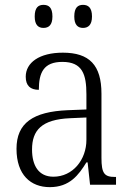

<svg xmlns="http://www.w3.org/2000/svg" viewBox="-20 -761 541 791"><path d="M322 -646C343 -646 359 -658 359 -693C359 -730 343 -741 322 -741C301 -741 286 -730 286 -693C286 -658 301 -646 322 -646ZM159 -646C181 -646 196 -658 196 -693C196 -730 181 -741 159 -741C138 -741 123 -730 123 -693C123 -658 138 -646 159 -646ZM185 10C267 10 304 -40 336 -92H341L351 0H458V-32H454C410 -32 398 -46 398 -111V-375C398 -493 348 -544 239 -544C142 -544 86 -503 86 -445C86 -408 105 -391 140 -391C140 -462 160 -506 237 -506C320 -506 336 -454 336 -372V-310L259 -307C116 -301 48 -254 48 -148C48 -40 107 10 185 10ZM200 -33C139 -33 112 -79 112 -145C112 -224 151 -269 269 -274L336 -277V-185C336 -103 280 -33 200 -33Z"/></svg>

Font: Noto Serif Georgian SemiCondensed Light
Style: Regular
Weight: 300
Width: 4
Designer: Monotype Design Team, Akaki Razmadze
Foundry: Google LLC
Version: Version 2.003